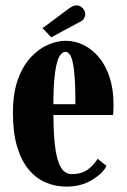

<svg xmlns="http://www.w3.org/2000/svg" viewBox="-20 -683 470 713"><path d="M226.5 10Q185.5 10 149.5 -5.5Q113.5 -21 86.2 -53.8Q59 -86.5 43.5 -138.5Q28 -190.5 28 -263.5Q28 -337.5 46.8 -388.8Q65.5 -440 95.5 -471.5Q125.5 -503 159.2 -517.2Q193 -531.5 223 -531.5Q259 -531.5 291.2 -515.5Q323.5 -499.5 348.2 -469.2Q373 -439 387.2 -395.5Q401.5 -352 401.5 -296.5Q401.5 -286.5 401.2 -276.5Q401 -266.5 400 -256H171V-296H260Q260 -377 255.2 -418.8Q250.5 -460.5 242.2 -475.5Q234 -490.5 223 -490.5Q211.5 -490.5 201.2 -474.8Q191 -459 184.5 -413.5Q178 -368 178 -278Q178 -210 182 -163.5Q186 -117 194.5 -89Q203 -61 215.8 -48.8Q228.5 -36.5 246.5 -36.5Q285 -36.5 308.5 -55.2Q332 -74 342.5 -93.5L375.5 -67Q362.5 -39.5 321.8 -14.8Q281 10 226.5 10ZM170.5 -544.5 138 -578.5 235.5 -651Q243 -656.5 250 -659.8Q257 -663 263.5 -663Q273.5 -663 281 -657.8Q288.5 -652.5 292.5 -645.5Q296.5 -638.5 296.5 -630.5Q296.5 -621 290.5 -612.5Q284.5 -604 270.5 -598.5Z"/></svg>

Font: Imbue Thin 10pt Black
Style: Regular
Weight: 900
Version: Version 1.102